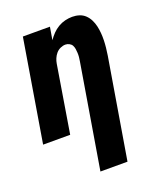

<svg xmlns="http://www.w3.org/2000/svg" viewBox="-138 -617 775 920"><g transform="rotate(-20 250.0 -156.5)"><path d="M214 215 302 -314Q304 -325 305 -335.5Q306 -346 305.5 -356.5Q305 -367 303.5 -377Q302 -387 297.5 -395.5Q293 -404 283.5 -409Q274 -414 264 -414Q251 -414 238 -408Q225 -402 216 -391.5Q207 -381 201.5 -368Q196 -355 194 -342L138 0H0L86 -520H224L213 -455Q224 -471 237.5 -485Q251 -499 268 -509Q285 -519 303.5 -523.5Q322 -528 340 -528Q359 -528 376 -522.5Q393 -517 405.5 -505Q418 -493 426 -477Q434 -461 438 -443.5Q442 -426 443.5 -407.5Q445 -389 444.5 -370.5Q444 -352 442 -333Q440 -314 437 -295L352 215Z"/></g></svg>

Font: Iosevka Curly Heavy
Style: Italic
Weight: 900
Italic angle: -9°
Monospace: yes
Designer: Belleve Invis
Foundry: Belleve Invis
Version: Version 22.1.2; ttfautohint (v1.8.4)